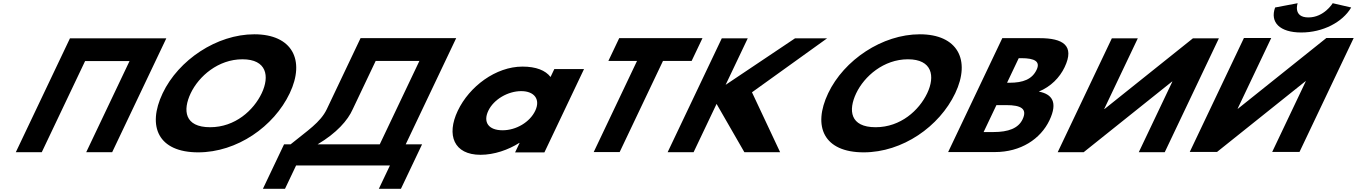

<svg xmlns="http://www.w3.org/2000/svg" viewBox="-20 -938 8354 1182"><path d="M503.8 -561.9H777.4L510.7 -0.9H670.5L1003.9 -702.1H844.1H570.5H410.7L77.3 -0.9H237.1Z M981.4 -363.9C884 -159.1 954.7 -0.1 1200.1 -0.1C1439.4 -0.1 1666.2 -159.1 1763.6 -363.9C1861 -568.8 1778.1 -726.9 1545.6 -726.9C1314.6 -726.9 1078.8 -568.8 981.4 -363.9ZM1154 -363.9C1203.7 -468.5 1323.3 -573 1472.5 -573C1622.6 -573 1640.8 -468.5 1591.1 -363.9C1541.4 -259.4 1427.9 -154.8 1273.6 -154.8C1115.2 -154.8 1104.3 -259.4 1154 -363.9Z M2151.4 -265.4 2292.8 -562.9H2562L2317.9 -49.5H1935.3C2052.6 -119.2 2120.9 -196.6 2151.4 -265.4ZM2578.4 -49.5H2477.7L2788.4 -703.2H2199.7L1991.6 -265.4C1952.4 -183.8 1872 -133.7 1769.1 -49.5H1728.7L1598.6 224.2H1734.6L1802.9 80.5H2380.6L2312.3 224.2H2448.3Z M2798.1 -256C2726.8 -106 2774.2 15 2938.3 15C3023 15 3110.3 -16 3176.3 -58H3178.7L3151.1 0H3331.6L3575.5 -513H3392.6L3369.3 -464C3338 -505 3280 -528 3196.5 -528C3032.4 -528 2869.4 -406 2798.1 -256ZM2986.1 -256C3019.8 -327 3107.7 -377 3188.8 -377C3268.7 -377 3308.8 -327 3275 -256C3241.8 -186 3157.7 -136 3074.2 -136C2987.1 -136 2952.8 -186 2986.1 -256Z M3725.3 -562.9H3901.7L3635 -1.9H3794.8L4061.5 -562.9H4237.9L4304.6 -703.1H3792Z M4782.7 -0.9 4609.4 -369.8 5071.9 -702.1H4874.4L4447.1 -415.7L4583.3 -702.1H4423.5L4090.1 -0.9H4249.9L4391.4 -298.4L4562.6 -0.9Z M5078.4 -363.9C4981 -159.1 5051.7 -0.1 5297.1 -0.1C5536.4 -0.1 5763.2 -159.1 5860.6 -363.9C5958 -568.8 5875.1 -726.9 5642.6 -726.9C5411.6 -726.9 5175.8 -568.8 5078.4 -363.9ZM5251 -363.9C5300.7 -468.5 5420.3 -573 5569.5 -573C5719.6 -573 5737.8 -468.5 5688.1 -363.9C5638.4 -259.4 5524.9 -154.8 5370.6 -154.8C5212.2 -154.8 5201.3 -259.4 5251 -363.9Z M6150.4 -703.1 5817 -1.9H6105.4C6263.6 -1.9 6385.7 -81.8 6440.7 -197.4C6494.4 -310.4 6455.4 -358.9 6375.2 -374.2C6449.2 -404.8 6503.5 -460 6534.2 -524.6C6597.7 -658.1 6523.9 -703.1 6380.2 -703.1ZM6179.7 -428.6 6251.6 -579.9H6267.1C6351.4 -579.9 6385.5 -558.6 6361.7 -508.5C6333.8 -449.8 6278.4 -428.6 6195.1 -428.6ZM6035.4 -125.1 6114.2 -290.9H6174.9C6266.5 -290.9 6305.9 -267.9 6275.2 -203.3C6249 -148.1 6187.7 -125.1 6096.1 -125.1Z M7197.5 -436.1H7195.5L6651.2 -0.9H6491.4L6824.8 -702.1H6984.6L6777.7 -266.9H6779.8L7324 -702.1H7483.8L7150.4 -0.9H6990.6Z M8184.5 -918.2C8184.5 -918.2 8131.6 -830.7 8034.9 -830.7C7938.2 -830.7 7968.5 -918.2 7968.5 -918.2L7830 -891.9C7797 -800.9 7858.2 -738 7990.9 -738C8123.5 -738 8244.9 -800.9 8298.3 -891.9ZM8018.9 -438H8016.9L7472.6 -2.8H7304.5L7637.9 -704H7806L7599.1 -268.8H7601.2L8145.4 -704H8313.6L7980.2 -2.8H7812Z"/></svg>

Font: Hussar
Style: BdSuprExtOblFive
Weight: 700
Foundry: Cannot Into Space Fonts
Version: Version 2.00